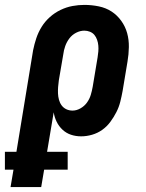

<svg xmlns="http://www.w3.org/2000/svg" viewBox="-77 -548 597 783"><path d="M-34 215 -22 144H-57V71H-10L58 -343Q63 -368 71 -392Q79 -416 92.5 -438Q106 -460 126 -478Q146 -496 170 -507.5Q194 -519 218.5 -523.5Q243 -528 267 -528Q297 -528 326 -522Q355 -516 378 -501Q401 -486 417.5 -463Q434 -440 441.5 -413Q449 -386 448.5 -356Q448 -326 443 -297L423 -177Q419 -155 413.5 -133Q408 -111 397.5 -90.5Q387 -70 373 -51Q359 -32 340 -18.5Q321 -5 298.5 1.5Q276 8 254 8Q232 8 212.5 1.5Q193 -5 178 -19Q163 -33 154 -51.5Q145 -70 142 -90L115 71H199V144H103L91 215ZM219 -97Q235 -97 251 -106Q267 -115 277.5 -129.5Q288 -144 293 -160.5Q298 -177 301 -194L321 -314Q323 -326 324 -338Q325 -350 324 -362Q323 -374 319 -385.5Q315 -397 308 -405.5Q301 -414 290 -418.5Q279 -423 267 -423Q250 -423 233.5 -414.5Q217 -406 206 -391.5Q195 -377 189 -360Q183 -343 181 -326L163 -221Q161 -207 160 -193.5Q159 -180 159.5 -167Q160 -154 163.5 -141Q167 -128 174.5 -118Q182 -108 193.5 -102.5Q205 -97 219 -97Z"/></svg>

Font: Iosevka Curly Extrabold
Style: Italic
Weight: 800
Italic angle: -9°
Monospace: yes
Designer: Belleve Invis
Foundry: Belleve Invis
Version: Version 22.1.2; ttfautohint (v1.8.4)